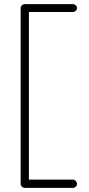

<svg xmlns="http://www.w3.org/2000/svg" viewBox="-20 -720 433 930"><path d="M353 171Q353 179 347 184.5Q341 190 333 190H100Q92 190 86 184Q80 178 80 170V-680Q80 -688 86 -694Q92 -700 100 -700H333Q341 -700 347 -694.5Q353 -689 353 -681Q353 -673 347 -667.5Q341 -662 333 -662H120V150H333Q341 150 347 156.5Q353 163 353 171Z"/></svg>

Font: Quicksand Light
Style: Regular
Weight: 300
Designer: Andrew Paglinawan
Foundry: Andrew Paglinawan
Version: Version 3.000